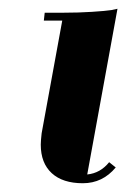

<svg xmlns="http://www.w3.org/2000/svg" viewBox="-20 -409 288 438"><path d="M248 -389 179 -11Q209 -14 229 -39L244 -27Q214 9 169 9Q123 9 98 -14Q73 -37 73 -79Q73 -87 75 -105Q80 -131 122 -362H80L82 -380H125Q159 -380 190 -382Q221 -384 234 -386Z"/></svg>

Font: Sail
Style: Regular
Weight: 400
Designer: Miguel Hernandez
Foundry: Miguel Hernandez
Version: Version 1.002